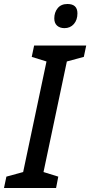

<svg xmlns="http://www.w3.org/2000/svg" viewBox="-52 -942 452 962"><path d="M-32 0 -20 -57 64 -80 181 -634 107 -657 119 -714H380L368 -657L283 -634L166 -80L240 -57L229 0ZM271 -801Q248 -801 234 -813.5Q220 -826 220 -850Q220 -880 237 -901Q254 -922 286 -922Q336 -922 336 -875Q336 -842 318 -821.5Q300 -801 271 -801Z"/></svg>

Font: Noto Sans SemiCondensed Medium
Style: Italic
Weight: 500
Width: 4
Italic angle: -12°
Designer: Monotype Design Team
Foundry: Monotype Imaging Inc.
Version: Version 2.013; ttfautohint (v1.8.4.7-5d5b)